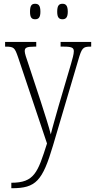

<svg xmlns="http://www.w3.org/2000/svg" viewBox="-20 -758 503 1017"><path d="M311 -656C328 -656 339 -665 339 -696C339 -729 328 -738 311 -738C293 -738 283 -729 283 -696C283 -665 293 -656 311 -656ZM166 -656C184 -656 194 -665 194 -696C194 -729 184 -738 166 -738C148 -738 139 -729 139 -696C139 -665 148 -656 166 -656ZM40 210V239H43C170 239 205 201 261 12L394 -438C413 -504 419 -511 459 -511H463V-536H301V-511H320C364 -511 371 -503 371 -486C371 -471 364 -447 356 -419L290 -195C273 -134 258 -84 249 -46C240 -84 218 -151 195 -223L132 -414C119 -452 111 -475 111 -487C111 -505 120 -511 163 -511H172V-536H7V-511H9C54 -511 58 -506 76 -454L229 2C180 156 162 210 40 210Z"/></svg>

Font: Noto Serif Devanagari Condensed ExtraLight
Style: Regular
Weight: 200
Width: 3
Designer: Universal Thirst, Indian Type Foundry and the Monotype Design Team
Foundry: Monotype Imaging Inc.
Version: Version 2.004